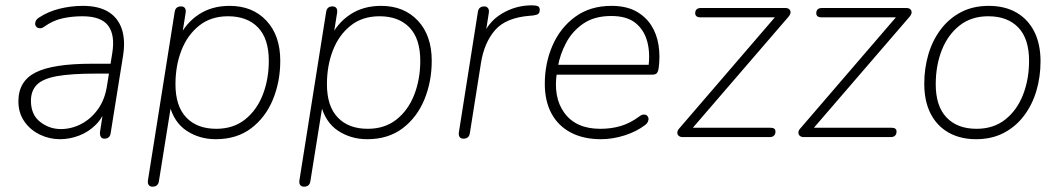

<svg xmlns="http://www.w3.org/2000/svg" viewBox="-20 -514 3973 720"><path d="M205 8Q165 8 129 -9.5Q93 -27 71 -59Q49 -91 49 -134Q49 -210 114 -242.5Q179 -275 324 -275H405L399 -238H340Q247 -238 194 -228.5Q141 -219 118.5 -196.5Q96 -174 96 -136Q96 -84 130.5 -57Q165 -30 208 -30Q248 -30 284.5 -49Q321 -68 347 -104Q373 -140 381 -191L401 -315Q412 -383 385.5 -418Q359 -453 289 -453Q249 -453 213.5 -445Q178 -437 146 -414Q138 -408 130.5 -408Q123 -408 118 -412Q113 -416 112 -422Q111 -428 114 -435Q117 -442 126 -448Q161 -471 204 -481.5Q247 -492 291 -492Q350 -492 386.5 -469.5Q423 -447 437 -404.5Q451 -362 441 -302L395 -15Q392 6 372 6Q362 6 358 -1Q354 -8 355 -19L370 -116H380Q367 -74 339.5 -46.5Q312 -19 276.5 -5.5Q241 8 205 8Z M552 186Q542 186 537.5 179.5Q533 173 535 161L635 -469Q638 -490 659 -490Q669 -490 673.5 -483.5Q678 -477 676 -465L661 -371H650Q676 -427 725 -459.5Q774 -492 841 -492Q927 -492 979 -436.5Q1031 -381 1031 -286Q1031 -208 1003.5 -141Q976 -74 922 -33Q868 8 789 8Q728 8 680 -23.5Q632 -55 615 -122H622L576 165Q573 186 552 186ZM791 -31Q855 -31 899 -66Q943 -101 965.5 -159Q988 -217 988 -286Q988 -369 947.5 -411Q907 -453 835 -453Q771 -453 727 -418Q683 -383 660.5 -325.5Q638 -268 638 -198Q638 -116 678.5 -73.5Q719 -31 791 -31Z M1120 186Q1110 186 1105.5 179.5Q1101 173 1103 161L1203 -469Q1206 -490 1227 -490Q1237 -490 1241.5 -483.5Q1246 -477 1244 -465L1229 -371H1218Q1244 -427 1293 -459.5Q1342 -492 1409 -492Q1495 -492 1547 -436.5Q1599 -381 1599 -286Q1599 -208 1571.5 -141Q1544 -74 1490 -33Q1436 8 1357 8Q1296 8 1248 -23.5Q1200 -55 1183 -122H1190L1144 165Q1141 186 1120 186ZM1359 -31Q1423 -31 1467 -66Q1511 -101 1533.5 -159Q1556 -217 1556 -286Q1556 -369 1515.5 -411Q1475 -453 1403 -453Q1339 -453 1295 -418Q1251 -383 1228.5 -325.5Q1206 -268 1206 -198Q1206 -116 1246.5 -73.5Q1287 -31 1359 -31Z M1718 6Q1708 6 1703.5 -0.5Q1699 -7 1701 -19L1772 -469Q1775 -490 1796 -490Q1805 -490 1810 -483.5Q1815 -477 1813 -465L1798 -370H1787Q1808 -430 1860.5 -462Q1913 -494 1974 -494Q1991 -494 1997.5 -490.5Q2004 -487 2004 -477Q2004 -467 1999 -462.5Q1994 -458 1980 -456L1968 -455Q1877 -448 1836.5 -401Q1796 -354 1784 -280L1742 -15Q1739 6 1718 6Z M2233 8Q2168 8 2120.5 -17Q2073 -42 2048 -88.5Q2023 -135 2023 -200Q2023 -277 2052 -343.5Q2081 -410 2137 -451Q2193 -492 2273 -492Q2327 -492 2363.5 -472.5Q2400 -453 2421.5 -420Q2443 -387 2449.5 -345Q2456 -303 2450 -259Q2448 -245 2443 -239.5Q2438 -234 2425 -234H2052L2058 -271H2430L2411 -259Q2419 -313 2407.5 -357Q2396 -401 2363.5 -427.5Q2331 -454 2272 -454Q2209 -454 2167.5 -425.5Q2126 -397 2103 -353.5Q2080 -310 2072 -264L2069 -246Q2053 -150 2096.5 -90.5Q2140 -31 2231 -31Q2273 -31 2308 -41.5Q2343 -52 2377 -77Q2386 -84 2393 -84.5Q2400 -85 2405 -81.5Q2410 -78 2411.5 -72Q2413 -66 2410 -58.5Q2407 -51 2399 -45Q2366 -20 2321.5 -6Q2277 8 2233 8Z M2867 0H2539Q2531 0 2525.5 -4.5Q2520 -9 2520 -16.5Q2520 -24 2526 -31L2896 -461L2899 -449H2606Q2597 -449 2592 -453Q2587 -457 2587 -464Q2587 -474 2592.5 -479Q2598 -484 2608 -484H2925Q2935 -484 2940 -479Q2945 -474 2944.5 -466.5Q2944 -459 2935 -449L2567 -22L2564 -35H2869Q2888 -35 2888 -21Q2888 -11 2882.5 -5.5Q2877 0 2867 0Z M3321 0H2993Q2985 0 2979.5 -4.5Q2974 -9 2974 -16.5Q2974 -24 2980 -31L3350 -461L3353 -449H3060Q3051 -449 3046 -453Q3041 -457 3041 -464Q3041 -474 3046.5 -479Q3052 -484 3062 -484H3379Q3389 -484 3394 -479Q3399 -474 3398.5 -466.5Q3398 -459 3389 -449L3021 -22L3018 -35H3323Q3342 -35 3342 -21Q3342 -11 3336.5 -5.5Q3331 0 3321 0Z M3640 8Q3581 8 3537 -17Q3493 -42 3469.5 -88.5Q3446 -135 3446 -200Q3446 -258 3461.5 -310.5Q3477 -363 3508 -404Q3539 -445 3584 -468.5Q3629 -492 3688 -492Q3748 -492 3791.5 -467Q3835 -442 3858.5 -395.5Q3882 -349 3882 -284Q3882 -226 3866.5 -173.5Q3851 -121 3820 -80Q3789 -39 3744 -15.5Q3699 8 3640 8ZM3642 -31Q3706 -31 3750 -66Q3794 -101 3816.5 -159Q3839 -217 3839 -286Q3839 -369 3798.5 -411Q3758 -453 3686 -453Q3622 -453 3578 -418Q3534 -383 3511.5 -325.5Q3489 -268 3489 -198Q3489 -116 3529.5 -73.5Q3570 -31 3642 -31Z"/></svg>

Font: Nunito Variable Extra Light
Style: Italic
Weight: 200
Italic angle: -9°
Designer: Vernon Adams
Foundry: Vernon Adams
Version: Version 3.602